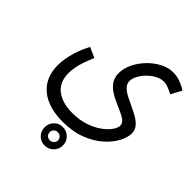

<svg xmlns="http://www.w3.org/2000/svg" viewBox="-220 -554 1092 1092"><g transform="rotate(45 326.0 -8.0)"><path d="M48 22Q48 2 52 -27.5Q56 -57 68.5 -96Q81 -135 105 -182L167 -154Q153 -123 143 -94Q133 -65 128 -39.5Q123 -14 123 10Q123 46 135 73.5Q147 101 170 119Q193 137 225.5 146.5Q258 156 299 156Q355 156 400 141Q445 126 477 103Q509 80 526 56Q543 32 543 14Q543 -4 527.5 -17Q512 -30 487 -41Q462 -52 434 -64.5Q406 -77 381 -93.5Q356 -110 340.5 -134Q325 -158 325 -192Q325 -229 343.5 -268Q362 -307 393.5 -340Q425 -373 463.5 -393.5Q502 -414 542 -414Q574 -414 605.5 -401.5Q637 -389 652 -377L617 -313Q601 -322 580.5 -330.5Q560 -339 540 -339Q515 -339 490 -325Q465 -311 444.5 -290Q424 -269 412 -245.5Q400 -222 400 -203Q400 -181 416 -164.5Q432 -148 457 -135Q482 -122 510.5 -109Q539 -96 564 -81.5Q589 -67 605 -47.5Q621 -28 621 -1Q621 30 600.5 69.5Q580 109 539 145.5Q498 182 437 206Q376 230 295 230Q240 230 194.5 217Q149 204 116 177.5Q83 151 65.5 112Q48 73 48 22ZM318 398Q287 398 266 376.5Q245 355 245 324Q245 293 266 271.5Q287 250 318 250Q349 250 370.5 271.5Q392 293 392 324Q392 355 370.5 376.5Q349 398 318 398ZM318 356Q332 356 342 346.5Q352 337 352 324Q352 310 342 300.5Q332 291 318 291Q304 291 294.5 300.5Q285 310 285 324Q285 337 294.5 346.5Q304 356 318 356Z"/></g></svg>

Font: Noto Sans Arabic ExtraCondensed
Style: Regular
Weight: 400
Width: 2
Designer: Monotype Design Team, Nadine Chahine, Nizar Qandah and Khaled Hosny
Foundry: Monotype Imaging Inc.
Version: Version 2.012